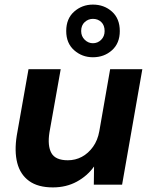

<svg xmlns="http://www.w3.org/2000/svg" viewBox="-20 -803 661 835"><path d="M210 12Q145 12 106.5 -16Q68 -44 55 -94.5Q42 -145 53 -214L104 -502H244L195 -227Q186 -169 203.5 -137.5Q221 -106 275 -106Q308 -106 336 -121Q364 -136 384.5 -164.5Q405 -193 412 -233L459 -502H599L511 0H388L389 -79Q360 -38 314 -13Q268 12 210 12ZM384 -554Q337 -554 302.5 -584.5Q268 -615 268 -668Q268 -722 302.5 -752.5Q337 -783 384 -783Q433 -783 467 -752.5Q501 -722 501 -668Q501 -615 467 -584.5Q433 -554 384 -554ZM384 -615Q405 -615 420 -630Q435 -645 435 -668Q435 -693 420.5 -707Q406 -721 384 -721Q364 -721 348.5 -707Q333 -693 333 -668Q333 -645 348.5 -630Q364 -615 384 -615Z"/></svg>

Font: DM Sans 16pt ExtraBold
Style: Italic
Weight: 800
Italic angle: -10°
Version: Version 4.004;gftools[0.9.30]